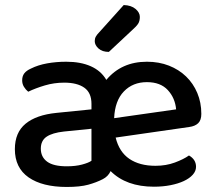

<svg xmlns="http://www.w3.org/2000/svg" viewBox="-20 -727 856 762"><path d="M243 -482Q300 -482 340.5 -464Q381 -446 402 -410Q462 -482 563 -482Q611 -482 650.5 -466.5Q690 -451 718.5 -423.5Q747 -396 763 -358Q779 -320 779 -275Q779 -250 766.5 -238Q754 -226 731 -223L439 -181Q453 -124 493.5 -96.5Q534 -69 597 -69Q639 -69 674 -82Q709 -95 730 -110Q758 -94 758 -65Q758 -48 745 -33.5Q732 -19 709.5 -8.5Q687 2 656.5 8Q626 14 591 14Q481 14 419 -48Q414 -37 406 -29Q398 -21 388 -16Q363 -3 330.5 6Q298 15 245 15Q148 15 93.5 -23Q39 -61 39 -135Q39 -201 81.5 -236Q124 -271 204 -279L343 -293V-315Q343 -359 314.5 -379Q286 -399 235 -399Q195 -399 158 -388Q121 -377 92 -363Q82 -371 75 -382.5Q68 -394 68 -408Q68 -425 76.5 -436Q85 -447 103 -455Q131 -469 167 -475.5Q203 -482 243 -482ZM245 -67Q280 -67 306 -74Q332 -81 343 -89V-216L234 -205Q188 -200 165 -184.5Q142 -169 142 -137Q142 -104 167 -85.5Q192 -67 245 -67ZM563 -401Q507 -401 471.5 -364Q436 -327 433 -258L679 -293Q675 -338 646 -369.5Q617 -401 563 -401ZM471 -707Q501 -706 518 -691.5Q535 -677 535 -660Q535 -643 528 -632.5Q521 -622 504 -607L412 -521Q386 -521 371 -534.5Q356 -548 356 -564Q356 -574 360.5 -582Q365 -590 373 -598Z"/></svg>

Font: Baloo Da 2 Medium
Style: Regular
Weight: 500
Designer: Noopur Datye, Sulekha Rajkumar and Ek Type
Foundry: Ek Type
Version: Version 1.640;hotconv 1.0.111;makeotfexe 2.5.65597; ttfautoh